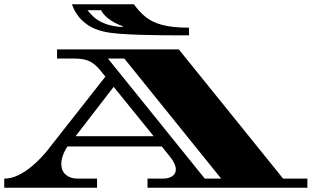

<svg xmlns="http://www.w3.org/2000/svg" viewBox="-34 -882 1464 902"><path d="M-14 0V-43Q19 -43 51 -58.5Q83 -74 110.5 -96.5Q138 -119 159 -141.5Q180 -164 192 -179.5Q204 -195 204 -195L461 -522L436 -553Q414 -580 388 -593.5Q362 -607 313 -607H234V-650H806L1296 -43H1410V0H659V-43H733Q758 -43 775 -54Q792 -65 792 -86Q792 -112 763 -148L726 -194H283Q268 -171 261 -150Q254 -129 254 -112Q254 -79 275.5 -61Q297 -43 329 -43H422V0ZM928 -43H1005L550 -607H473ZM321 -242H688L500 -474ZM800 -716Q767 -716 720 -716.5Q673 -717 622.5 -718.5Q572 -720 526.5 -723.5Q481 -727 452 -734Q406 -745 376.5 -766Q347 -787 331.5 -809Q316 -831 310 -846.5Q304 -862 304 -862H595Q620 -827 650 -802.5Q680 -778 728 -765Q776 -752 854 -752V-716ZM542 -755V-759Q527 -764 506.5 -774.5Q486 -785 468 -800.5Q450 -816 441 -834H377Q386 -822 404.5 -804Q423 -786 456.5 -772Q490 -758 542 -755Z"/></svg>

Font: Diplomata SC
Style: Regular
Weight: 400
Designer: Eduardo Rodriguez Tunni
Foundry: Eduardo Rodriguez Tunni
Version: Version 1.002; ttfautohint (v1.8.4.7-5d5b);gftools[0.9.23]